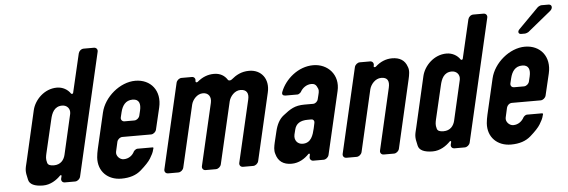

<svg xmlns="http://www.w3.org/2000/svg" viewBox="-46 -826 2877 973"><g transform="rotate(-5 1392.0 -339.0)"><path d="M250 -482C186 -482 136 -430 124 -379L65 -122C56 -84 52 -78 64 -30C69 -6 95 6 138 6C175 6 207 -15 228 -37C231 -40 236 -38 235 -34L232 -22C229 -10 236 0 249 0H301C313 0 325 -10 328 -22L472 -645C475 -657 467 -667 455 -667H403C390 -667 379 -657 376 -645L330 -448C329 -443 321 -442 319 -446C305 -467 280 -482 250 -482ZM306 -344C290 -276 275 -207 259 -139C253 -114 236 -91 201 -91C182 -91 171 -96 168 -107C162 -127 165 -138 168 -153L208 -324C215 -355 228 -389 269 -389C292 -389 311 -371 306 -344Z M472 -336 430 -155C427 -141 424 -126 423 -112C418 -40 468 6 536 6C579 6 612 -5 637 -27C662 -49 680 -68 689 -83C698 -98 706 -112 709 -127L711 -133C712 -136 710 -138 707 -138H629C624 -138 614 -131 611 -126C602 -107 583 -91 556 -91C536 -91 516 -112 521 -133L532 -182C535 -194 547 -204 559 -204H705C717 -204 729 -214 732 -226L758 -336C778 -421 727 -482 649 -482C571 -482 490 -414 472 -336ZM627 -388C661 -388 668 -363 660 -329L654 -304C651 -292 639 -282 627 -282H577C565 -282 557 -292 560 -304L566 -329C574 -362 591 -388 627 -388Z M1049 -482C1018 -482 990 -471 964 -449C959 -445 952 -447 953 -453V-455C956 -466 948 -476 937 -476H884C872 -476 860 -466 857 -454L757 -22C754 -10 762 0 774 0H826C838 0 850 -10 853 -22L926 -337C932 -361 955 -389 985 -389C1013 -389 1028 -368 1021 -337L948 -22C945 -10 953 0 965 0H1017C1029 0 1041 -10 1044 -22L1117 -337C1123 -361 1146 -389 1176 -389C1206 -389 1219 -370 1211 -337L1138 -22C1135 -10 1143 0 1155 0H1207C1219 0 1231 -10 1234 -22L1313 -364C1329 -432 1290 -482 1228 -482C1188 -482 1161 -466 1137 -446C1131 -441 1121 -440 1117 -446C1103 -468 1081 -482 1049 -482Z M1498 -32 1496 -22C1493 -10 1501 0 1513 0H1565C1577 0 1589 -10 1592 -22L1666 -341C1685 -422 1628 -482 1554 -482C1477 -482 1411 -424 1387 -362C1381 -348 1388 -341 1402 -341H1463C1468 -341 1477 -348 1480 -352C1490 -371 1511 -388 1537 -388C1550 -388 1558 -383 1563 -374C1574 -355 1572 -348 1567 -328L1562 -308C1559 -296 1548 -287 1537 -287H1493C1443 -287 1420 -271 1383 -242C1361 -225 1347 -198 1339 -163L1326 -109C1322 -90 1317 -71 1324 -50C1334 -13 1360 6 1402 6C1440 6 1470 -14 1491 -36C1495 -39 1499 -37 1498 -32ZM1503 -209H1521C1531 -209 1537 -201 1535 -191L1529 -163C1521 -129 1510 -90 1467 -90C1440 -90 1423 -112 1429 -140L1435 -164C1442 -195 1465 -209 1503 -209Z M2031 -433C2020 -466 1994 -482 1955 -482C1924 -482 1895 -470 1870 -447C1865 -443 1858 -445 1859 -450L1860 -454C1863 -466 1855 -476 1843 -476H1791C1779 -476 1767 -466 1764 -454L1664 -22C1661 -10 1669 0 1681 0H1733C1745 0 1757 -10 1760 -22L1832 -335C1838 -359 1861 -388 1892 -388C1923 -388 1934 -370 1926 -335L1854 -22C1851 -10 1859 0 1871 0H1923C1935 0 1947 -10 1950 -22L2030 -370C2034 -388 2040 -414 2031 -433Z M2232 -482C2168 -482 2118 -430 2106 -379L2047 -122C2038 -84 2034 -78 2046 -30C2051 -6 2077 6 2120 6C2157 6 2189 -15 2210 -37C2213 -40 2218 -38 2217 -34L2214 -22C2211 -10 2218 0 2231 0H2283C2295 0 2307 -10 2310 -22L2454 -645C2457 -657 2449 -667 2437 -667H2385C2372 -667 2361 -657 2358 -645L2312 -448C2311 -443 2303 -442 2301 -446C2287 -467 2262 -482 2232 -482ZM2288 -344C2272 -276 2257 -207 2241 -139C2235 -114 2218 -91 2183 -91C2164 -91 2153 -96 2150 -107C2144 -127 2147 -138 2150 -153L2190 -324C2197 -355 2210 -389 2251 -389C2274 -389 2293 -371 2288 -344Z M2454 -336 2412 -155C2409 -141 2406 -126 2405 -112C2400 -40 2450 6 2518 6C2561 6 2594 -5 2619 -27C2644 -49 2662 -68 2671 -83C2680 -98 2688 -112 2691 -127L2693 -133C2694 -136 2691 -138 2688 -138H2611C2605 -138 2596 -131 2593 -126C2583 -107 2564 -91 2538 -91C2518 -91 2498 -112 2503 -133L2514 -182C2517 -194 2528 -204 2541 -204H2687C2699 -204 2711 -214 2714 -226L2740 -336C2760 -421 2709 -482 2631 -482C2553 -482 2472 -414 2454 -336ZM2609 -388C2643 -388 2650 -363 2642 -329L2636 -304C2633 -292 2621 -282 2609 -282H2559C2546 -282 2539 -292 2542 -304L2548 -329C2556 -362 2573 -388 2609 -388ZM2618 -548H2638C2642 -548 2652 -552 2655 -554L2774 -651C2790 -664 2787 -684 2769 -684H2732C2728 -684 2717 -679 2713 -675L2611 -572C2600 -561 2604 -548 2618 -548Z"/></g></svg>

Font: DIN Rundschrift
Style: EngKursiv
Weight: 400
Width: 3
Version: Version 1.027